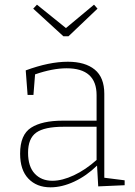

<svg xmlns="http://www.w3.org/2000/svg" viewBox="-20 -794 577 821"><path d="M426 -34 513 -23V-2L400 3L395 -86Q350 -42 297.5 -17.5Q245 7 196 7Q137 7 101.5 -30Q66 -67 66 -137Q66 -218 113 -248Q160 -278 248 -278H393V-387Q393 -502 265 -502Q205 -502 130 -476L123 -388H98L90 -493Q190 -530 270 -530Q344 -530 385 -496.5Q426 -463 426 -393ZM204 -21Q246 -21 296 -44.5Q346 -68 393 -110V-252H252Q170 -252 135 -227Q100 -202 100 -141Q100 -82 128.5 -51.5Q157 -21 204 -21ZM262 -674 382 -774 397 -757 273 -639H251L122 -757L138 -774Z"/></svg>

Font: Bitter Pro ExtraLight
Style: Regular
Weight: 275
Designer: Sol Matas, and Bitter project Authors
Foundry: Sol Matas
Version: Version 1.010